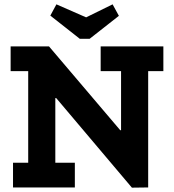

<svg xmlns="http://www.w3.org/2000/svg" viewBox="-20 -864 800 885"><path d="M528 -791 499 -844 377 -784 240 -844 212 -792 348 -685H393ZM733 -536V-650H444V-536H538V-264H534L206 -650H29V-536H110V-114H40V0H325V-114H235V-412H239L588 1L663 0V-536Z"/></svg>

Font: Zilla Slab Bold
Style: Regular
Weight: 700
Designer: Typotheque.com
Foundry: Typotheque type foundry
Version: Version 1.3; 2018